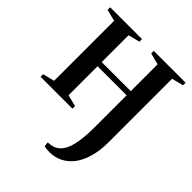

<svg xmlns="http://www.w3.org/2000/svg" viewBox="-208 -621 981 981"><g transform="rotate(45 282.0 -130.5)"><path d="M317 240.5Q306.5 240.5 295.5 239.2Q284.5 238 278.5 236.5L275.5 211Q291 211 307.8 206.5Q324.5 202 338 191Q353.5 179 365 155.5Q376.5 132 383.5 90Q390.5 48 390.5 -19.5V-244H180.5V-34.5L243 -18.5V0H12.5V-18.5L76 -34.5V-468L13 -484V-502.5H243V-484L180.5 -468V-274H390.5V-468L328 -484V-502.5H558V-484L495 -468V-12Q495 52 481 99.8Q467 147.5 442.5 178.5Q418 209.5 385.8 225Q353.5 240.5 317 240.5Z"/></g></svg>

Font: Merriweather 144pt Medium
Style: Regular
Weight: 500
Version: Version 2.100